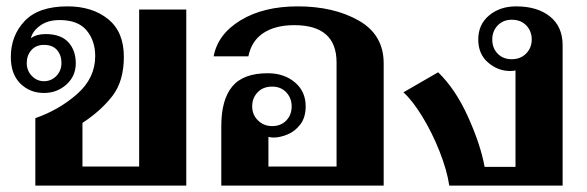

<svg xmlns="http://www.w3.org/2000/svg" viewBox="-20 -583 1845 603"><path d="M91 -212Q166 -238 222.5 -288Q279 -338 279 -407Q279 -455 252 -487.5Q225 -520 167 -520Q130 -520 106 -502.5Q82 -485 77 -463Q95 -476 123 -476Q171 -476 194.5 -450.5Q218 -425 218 -384Q218 -344 188.5 -317.5Q159 -291 118 -291Q74 -291 44 -320.5Q14 -350 14 -404Q14 -471 57.5 -517Q101 -563 192 -563Q270 -563 319.5 -523Q369 -483 369 -405Q369 -328 333 -281.5Q297 -235 239 -197V-60H417V-553H565V0H91ZM173 -385Q173 -410 159 -426Q145 -442 118 -442Q93 -442 78.5 -425.5Q64 -409 64 -385Q64 -361 80 -344.5Q96 -328 118 -328Q141 -328 157 -344.5Q173 -361 173 -385Z M675 -187Q675 -270 709.5 -311.5Q744 -353 821 -353Q872 -353 906 -324.5Q940 -296 940 -249Q940 -214 923 -192Q906 -170 882.5 -160.5Q859 -151 839 -151Q833 -151 823 -153V-60H1037V-387Q1037 -504 904 -504Q845 -504 807.5 -479.5Q770 -455 760 -406H651Q664 -476 736 -519.5Q808 -563 915 -563Q1028 -563 1106.5 -518.5Q1185 -474 1185 -384V0H675ZM896 -249Q896 -275 879 -293Q862 -311 835 -311Q806 -311 789 -293Q772 -275 772 -249Q772 -223 790 -205Q808 -187 835 -187Q862 -187 879 -204.5Q896 -222 896 -249Z M1247 -293 1356 -356Q1410 -304 1449.5 -217Q1489 -130 1502 -59H1599V-362Q1594 -360 1582 -360Q1544 -360 1513 -386.5Q1482 -413 1482 -459Q1482 -506 1516 -534.5Q1550 -563 1601 -563Q1668 -563 1707.5 -531Q1747 -499 1747 -441V0H1391Q1384 -48 1360.5 -107.5Q1337 -167 1306 -217.5Q1275 -268 1247 -293ZM1650 -459Q1650 -485 1633 -503Q1616 -521 1587 -521Q1560 -521 1543 -503Q1526 -485 1526 -459Q1526 -432 1543 -414.5Q1560 -397 1587 -397Q1615 -397 1632.5 -415Q1650 -433 1650 -459Z"/></svg>

Font: Taviraj DemiBold
Style: Regular
Weight: 600
Designer: Katatrad Team
Foundry: CadsonDemak
Version: Version 1.030